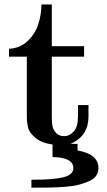

<svg xmlns="http://www.w3.org/2000/svg" viewBox="-20 -655 487 874"><path d="M21 -397V-433.1Q70.8 -435.1 105.5 -468Q140.1 -501 154.1 -543.9Q168 -586.9 168.9 -634.8H215.8V-444.8H362.8V-397H215.8V-123Q215.8 -97.2 219 -80.6Q222.2 -64 235.6 -49.6Q249 -35.2 272.9 -35.2Q295.9 -35.2 315.4 -56.2Q335 -77.1 335 -127V-176.8H382.8V-125Q382.8 -35.2 300.8 0H333V29.8Q428.2 46.9 428.2 109.9Q428.2 130.9 416.5 146.5Q404.8 162.1 381.3 171.6Q357.9 181.2 334.5 187Q311 192.9 272.5 195.6Q233.9 198.2 208.5 198.7Q183.1 199.2 142.1 199.2H123V163.1H133.8Q222.7 163.1 267.8 152.1Q313 141.1 314 110.8Q314 61 219.2 60.1V2.9Q169.4 -3.9 141.6 -27.3Q113.8 -50.8 107.9 -73.5Q102.1 -96.2 102.1 -127V-397Z"/></svg>

Font: CMU Serif
Style: Bold
Weight: 700
Version: Version 0.7.0